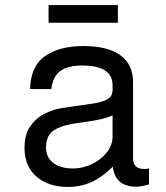

<svg xmlns="http://www.w3.org/2000/svg" viewBox="-20 -721 658 759"><path d="M569 -55V8Q538 17 519 17Q435 17 426 -62Q382 -19 340 -0.5Q298 18 248 18Q172 18 124.5 -22.5Q77 -63 77 -136Q77 -190 100 -222.5Q123 -255 156.5 -271.5Q190 -288 220 -293Q234 -295 263 -299.5Q292 -304 336 -310Q386 -317 405.5 -329Q425 -341 425 -366V-384Q425 -462 305 -462Q247 -462 217.5 -439.5Q188 -417 183 -369H99Q101 -460 158.5 -499.5Q216 -539 309 -539Q406 -539 456 -502.5Q506 -466 506 -396V-94Q506 -53 551 -53Q559 -53 569 -55ZM425 -182V-265Q399 -253 360.5 -246Q322 -239 289 -235Q231 -228 196.5 -208Q162 -188 162 -138Q162 -99 190.5 -77Q219 -55 269 -55Q306 -55 341.5 -71.5Q377 -88 401 -117Q425 -146 425 -182ZM172 -701H446V-631H172Z"/></svg>

Font: Fragment Mono SC
Style: Regular
Weight: 400
Monospace: yes
Designer: Wei Huang based on Nimbus Sans by URW Studio, based on Helvetica by Max Miedinger.
Foundry: Wei Huang
Version: Version 1.012; ttfautohint (v1.8.4.7-5d5b)